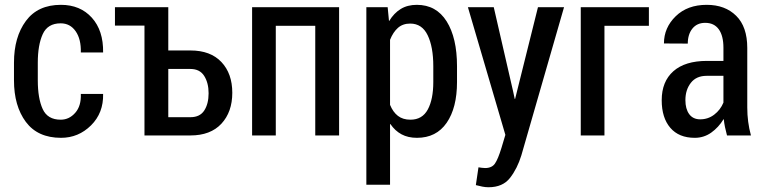

<svg xmlns="http://www.w3.org/2000/svg" viewBox="-20 -558 3153 791"><path d="M230 -64.9Q265.1 -64.9 290 -93.3Q314.9 -121.6 313 -170.9H404.8Q406.7 -92.8 355 -41.5Q303.2 9.8 231.4 9.8Q135.3 9.8 86.4 -55.9Q37.6 -121.6 37.6 -227.1V-299.8Q37.6 -405.3 86.7 -471.7Q135.7 -538.1 231 -538.1Q310.5 -538.1 358.4 -485.1Q406.2 -432.1 404.8 -341.8H313Q314.5 -396.5 291.7 -429.2Q269 -461.9 230 -461.9Q176.3 -461.9 156 -417.2Q135.7 -372.6 135.7 -299.8V-227.1Q135.7 -152.8 155.8 -108.9Q175.8 -64.9 230 -64.9Z M453.6 -528.3H673.3V-350.1H764.6Q847.2 -350.1 892.1 -302.5Q937 -254.9 937 -175.8Q937 -96.7 892.1 -48.3Q847.2 0 764.6 0H575.2V-452.6H453.6ZM673.3 -273.9V-75.2H764.6Q803.7 -75.2 821.5 -102.8Q839.4 -130.4 839.4 -173.8Q839.4 -216.3 821.3 -245.1Q803.2 -273.9 764.6 -273.9Z M1377 0H1278.8V-451.7H1116.2V0H1018.6V-528.3H1377Z M1862.8 -220.2Q1862.8 -113.8 1820.1 -52Q1777.3 9.8 1697.8 9.8Q1661.1 9.8 1634.3 -4.6Q1607.4 -19 1588.4 -46.9L1586.9 -46.4V203.1H1489.3V-528.3H1577.1L1582.5 -472.2L1583.5 -471.7Q1603 -503.9 1630.9 -521Q1658.7 -538.1 1697.3 -538.1Q1777.3 -538.1 1820.1 -470Q1862.8 -401.9 1862.8 -285.2ZM1765.1 -285.2Q1765.1 -364.7 1741.9 -412.8Q1718.8 -460.9 1669.9 -460.9Q1639.6 -460.9 1619.6 -443.4Q1599.6 -425.8 1586.9 -394V-126Q1599.1 -96.2 1619.4 -80.6Q1639.6 -64.9 1670.9 -64.9Q1719.7 -64.9 1742.4 -106.9Q1765.1 -148.9 1765.1 -220.2Z M2093.8 -182.1 2100.6 -150.4H2102.1L2196.3 -528.3H2303.7L2127.9 82Q2111.3 136.2 2081.3 174.8Q2051.3 213.4 1992.7 213.4Q1980 213.4 1967.5 210.9Q1955.1 208.5 1940.4 204.6L1951.2 131.3Q1956.5 132.3 1965.1 133.3Q1973.6 134.3 1978.5 134.3Q2006.3 134.3 2019 116Q2031.7 97.7 2045.9 51.3L2062 -2.4L1907.7 -528.3H2014.2Z M2653.3 -451.7H2470.2V0H2372.6V-528.3H2653.3Z M2975.1 0Q2970.2 -18.1 2966.8 -34.4Q2963.4 -50.8 2961.9 -66.4L2960.9 -66.9Q2940.4 -33.2 2910.2 -11.7Q2879.9 9.8 2842.3 9.8Q2776.9 9.8 2741.5 -31.5Q2706.1 -72.8 2706.1 -145Q2706.1 -222.2 2754.2 -264.6Q2802.2 -307.1 2892.6 -307.1H2960.4V-361.3Q2960.4 -410.6 2941.2 -437.3Q2921.9 -463.9 2885.3 -463.9Q2851.6 -463.9 2832.5 -440.2Q2813.5 -416.5 2813.5 -378.4L2715.3 -378.9Q2715.3 -443.8 2763.7 -491Q2812 -538.1 2891.6 -538.1Q2967.3 -538.1 3012.9 -492.9Q3058.6 -447.8 3058.6 -360.4V-115.2Q3058.6 -85 3062.3 -56.9Q3065.9 -28.8 3073.7 0ZM2864.7 -66.4Q2897 -66.4 2922.4 -85.7Q2947.8 -105 2960.4 -135.3V-245.6H2891.1Q2848.6 -245.6 2826.2 -216.8Q2803.7 -188 2803.7 -145.5Q2803.7 -109.4 2819.3 -87.9Q2835 -66.4 2864.7 -66.4Z"/></svg>

Font: Franco
Style: Regular
Weight: 400
Designer: Google
Version: Version 1.200311; 2013